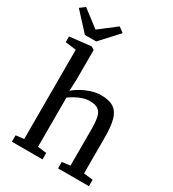

<svg xmlns="http://www.w3.org/2000/svg" viewBox="-255 -1156 1156 1284"><g transform="rotate(30 323.0 -514.0)"><path d="M106.5 -57V-746L23 -756.5V-800.5L186 -819H188.5L211 -804V-572L207 -487.5Q225 -504 257 -522.8Q289 -541.5 328.5 -554.8Q368 -568 408 -568Q471.5 -568 506.2 -544Q541 -520 554.5 -469Q568 -418 568 -337.5V-57.5L639 -49.5V0H400.5V-49.5L463.5 -57.5V-338Q463.5 -392.5 456.2 -427.8Q449 -463 426.8 -479.8Q404.5 -496.5 360.5 -496.5Q334.5 -496.5 307.2 -487.5Q280 -478.5 255.2 -465Q230.5 -451.5 212.5 -437.5V-58L280.5 -49.5V0H44V-49.5ZM110 -862.5 -15.5 -999 23.5 -1028.5 153.5 -929 283 -1028.5 322.5 -999 197 -862.5Z"/></g></svg>

Font: Merriweather Light 18pt
Style: Regular
Weight: 400
Version: Version 2.100